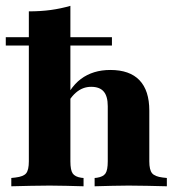

<svg xmlns="http://www.w3.org/2000/svg" viewBox="-21 -651 621 671"><path d="M152.4 -2.4Q117.7 -2.4 87.1 -1.6Q56.5 -0.8 18.5 0V-29L33.1 -30.6Q61.3 -33.9 70.6 -45.6Q79.8 -57.3 79.8 -87.1V-209.7H225V-87.1Q225 -56.5 233.1 -44.8Q241.1 -33.1 262.9 -29.8L271 -29V0Q237.1 -0.8 210.1 -1.6Q183.1 -2.4 152.4 -2.4ZM355.6 -209.7V-279.8Q355.6 -314.5 341.5 -331Q327.4 -347.6 297.6 -347.6Q267.7 -347.6 244 -327Q220.2 -306.5 200 -260.5L191.1 -269.4Q219.4 -343.5 261.7 -375Q304 -406.5 364.5 -406.5Q432.3 -406.5 466.5 -370.6Q500.8 -334.7 500.8 -264.5V-209.7ZM428.2 -2.4Q398.4 -2.4 371.4 -1.6Q344.4 -0.8 309.7 0V-29L317.7 -29.8Q339.5 -33.1 347.6 -44.8Q355.6 -56.5 355.6 -87.1V-209.7H500.8V-87.1Q500.8 -57.3 510.5 -45.6Q520.2 -33.9 547.6 -30.6L562.1 -29V0Q524.2 -0.8 493.5 -1.6Q462.9 -2.4 428.2 -2.4ZM79.8 -209.7V-611.3Q121 -611.3 156.5 -616.1Q191.9 -621 225 -630.6V-209.7ZM-0.8 -491.9V-521H370.2V-491.9Z"/></svg>

Font: Playfair 5pt SemiExpanded Light Black
Style: Regular
Weight: 900
Version: Version 2.203